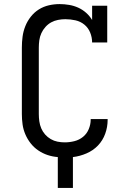

<svg xmlns="http://www.w3.org/2000/svg" viewBox="-20 -763 640 940"><path d="M263 157V6Q237 4 213 -4Q189 -12 167.5 -26.5Q146 -41 130 -61.5Q114 -82 104 -105.5Q94 -129 90.5 -154Q87 -179 87 -205V-530Q87 -557 90.5 -583.5Q94 -610 104 -635Q114 -660 131 -681.5Q148 -703 170.5 -717Q193 -731 219 -737Q245 -743 272 -743Q295 -743 318.5 -739Q342 -735 363 -725.5Q384 -716 401.5 -700.5Q419 -685 431 -665V-735H505V-555H431Q431 -580 421.5 -603.5Q412 -627 393 -642.5Q374 -658 349.5 -663.5Q325 -669 300 -669Q282 -669 264 -665.5Q246 -662 230.5 -653.5Q215 -645 202.5 -631Q190 -617 182.5 -600.5Q175 -584 172.5 -566Q170 -548 170 -530V-205Q170 -187 172.5 -169Q175 -151 182 -134.5Q189 -118 201 -104.5Q213 -91 228.5 -82Q244 -73 261.5 -69.5Q279 -66 297 -66Q321 -66 344.5 -72Q368 -78 386.5 -93Q405 -108 414.5 -131Q424 -154 424 -177V-180H507V-176Q507 -141 495 -108Q483 -75 459.5 -50.5Q436 -26 403.5 -12Q371 2 337 6V157Z"/></svg>

Font: Iosevka Etoile
Style: Regular
Weight: 400
Designer: Belleve Invis
Foundry: Belleve Invis
Version: Version 33.2.4